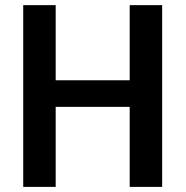

<svg xmlns="http://www.w3.org/2000/svg" viewBox="-20 -731 727 751"><path d="M487.3 -710.9H614.3V0H487.3V-313H197.8V0H70.8V-710.9H197.8V-417H487.3Z"/></svg>

Font: Robert Sans
Style: Bold
Weight: 700
Designer: Christian Robertson (extended by Adam Twardoch)
Foundry: Google
Version: Version 12.135;April 2, 2019;FontCreator 11.5.0.2425 64-bit;